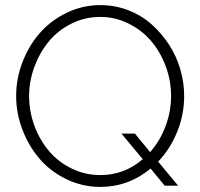

<svg xmlns="http://www.w3.org/2000/svg" viewBox="-20 -735 792 760"><path d="M709 -355Q709 -281.7 681.6 -213.9Q654.3 -146 606 -95.2L685.1 0H631.8L576.2 -67.9Q488.8 4.9 376 4.9Q304.2 4.4 241.5 -26.4Q178.7 -57.1 136 -107.2Q93.3 -157.2 68.6 -222.2Q43.9 -287.1 43.9 -355Q43.9 -424.8 69.6 -490.7Q95.2 -556.6 139.2 -606Q183.1 -655.3 245.4 -685.1Q307.6 -714.8 377 -714.8Q434.6 -714.8 487.3 -694.6Q540 -674.3 579.8 -638.9Q619.6 -603.5 649.2 -558.1Q678.7 -512.7 693.8 -460.2Q709 -407.7 709 -355ZM377 -42Q472.7 -42 544.9 -105L460.9 -206.1H514.2L574.2 -132.8Q613.8 -177.7 635.5 -236.1Q657.2 -294.4 657.2 -355Q657.2 -415.5 636 -472.7Q614.7 -529.8 578.1 -572.8Q541.5 -615.7 488.8 -641.8Q436 -668 377 -668Q315.4 -668 261.7 -640.9Q208 -613.8 172.1 -569.6Q136.2 -525.4 115.7 -469.2Q95.2 -413.1 95.2 -355Q95.2 -293.9 116.2 -237.3Q137.2 -180.7 173.6 -137.5Q210 -94.2 263.2 -68.1Q316.4 -42 377 -42Z"/></svg>

Font: Rawline Light
Style: Regular
Weight: 300
Designer: Matt McInerney, Pablo Impallari, Rodrigo Fuenzalida
Foundry: Matt McInerney, Pablo Impallari, Rodrigo Fuenzalida
Version: Version 4.020;PS 004.020;hotconv 1.0.88;makeotf.lib2.5.64775